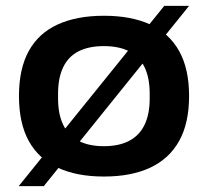

<svg xmlns="http://www.w3.org/2000/svg" viewBox="-20 -593 712 658"><path d="M336 12Q243 12 177.5 -18.5Q112 -49 78.5 -110Q45 -171 45 -264Q45 -357 78.5 -418Q112 -479 177.5 -509Q243 -539 336 -539Q430 -539 495 -509Q560 -479 594 -418Q628 -357 628 -264Q628 -171 594 -110Q560 -49 495 -18.5Q430 12 336 12ZM336 -92Q388 -92 423 -110.5Q458 -129 475.5 -165.5Q493 -202 493 -255V-272Q493 -326 475.5 -362.5Q458 -399 423 -417Q388 -435 336 -435Q284 -435 249 -417Q214 -399 196.5 -362.5Q179 -326 179 -272V-255Q179 -202 196.5 -165.5Q214 -129 249 -110.5Q284 -92 336 -92ZM44 45 543 -573H628L130 45Z"/></svg>

Font: Archivo SemiBold SemiExpanded
Style: Regular
Weight: 600
Width: 6
Version: Version 2.001